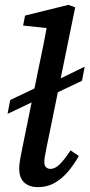

<svg xmlns="http://www.w3.org/2000/svg" viewBox="-20 -756 368 789"><path d="M173 -417 162 -360 11 -288 22 -345ZM328 -482 317 -424 163 -351 174 -407ZM136 13Q99 13 79 -6.5Q59 -26 59 -62Q59 -81 62.5 -100Q66 -119 72 -149L137 -468Q148 -520 158 -569.5Q168 -619 177 -672L206 -637L75 -651L83 -692L261 -736L289 -726L172 -153Q167 -129 164.5 -114Q162 -99 162 -89Q162 -76 169 -69Q176 -62 188 -62Q205 -62 223.5 -79Q242 -96 270 -138L304 -115Q283 -78 258 -49Q233 -20 203 -3.5Q173 13 136 13Z"/></svg>

Font: Source Serif 4 Medium
Style: Italic
Weight: 500
Italic angle: -12°
Designer: Frank Grießhammer
Foundry: Adobe Systems Incorporated
Version: Version 4.004;hotconv 1.0.116;makeotfexe 2.5.65601